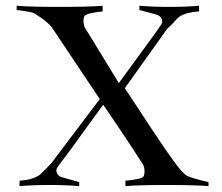

<svg xmlns="http://www.w3.org/2000/svg" viewBox="-20 -631 758 657"><path d="M551.8 -532.2 407.2 -329.1Q407.2 -329.1 469.7 -234.4Q531.2 -139.6 574.2 -80.1Q607.4 -34.2 622.1 -28.3Q646.5 -18.6 693.4 -7.8V5.9Q647.5 2 552.7 2Q452.1 2 409.2 5.9V-12.7Q466.8 -17.6 471.7 -28.3Q474.6 -34.2 474.6 -43Q474.6 -58.6 469.7 -67.4Q437.5 -118.2 385.3 -195.8Q333 -273.4 333 -272.5Q296.9 -223.6 266.6 -181.2Q236.3 -138.7 220.7 -117.7Q205.1 -96.7 193.4 -81.5Q181.6 -66.4 178.2 -61Q174.8 -55.7 173.8 -53.2Q172.9 -50.8 172.9 -48.8Q172.9 -30.3 192.4 -24.4L251 -7.8V5.9Q205.1 2 148.4 2Q90.8 2 46.9 5.9V-12.7Q86.9 -14.6 112.3 -30.3Q121.1 -36.1 137.7 -53.7L156.2 -73.2L321.3 -292L158.2 -536.1Q142.6 -557.6 99.6 -584Q93.8 -587.9 81.1 -590.3Q68.4 -592.8 53.7 -594.7Q39.1 -596.7 37.1 -596.7V-611.3Q83 -607.4 181.6 -607.4Q288.1 -607.4 331.1 -611.3V-591.8Q276.4 -586.9 268.6 -575.2Q265.6 -568.4 265.6 -559.6Q265.6 -551.8 267.6 -544.9L269.5 -538.1L386.7 -346.7Q498 -499 516.6 -524.9Q535.2 -550.8 535.2 -555.7Q535.2 -574.2 515.6 -581.1L457 -596.7V-611.3Q502.9 -607.4 559.6 -607.4Q617.2 -607.4 661.1 -611.3V-591.8Q621.1 -589.8 595.7 -575.2Q586.9 -569.3 570.3 -549.8Z"/></svg>

Font: Bentham
Style: Regular
Weight: 400
Version: Version 002.002